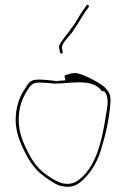

<svg xmlns="http://www.w3.org/2000/svg" viewBox="-20 -741 501 760"><path d="M42 -266C42 -229 54 -191 67 -163C80 -133 97 -102 116 -79C133 -58 150 -46 173 -30C192 -18 211 -4 231 -4V-3C268 4 293 -13 313 -33C344 -64 370 -108 383 -160C399 -210 413 -275 417 -333C419 -367 413 -375 396 -394C382 -409 315 -447 280 -452C272 -452 261 -451 254 -448L240 -444H239C238 -443 235 -441 236 -436L239 -423L225 -422C215 -421 206 -420 199 -420H198V-421C177 -423 155 -426 134 -426C104 -426 96 -418 82 -395C81 -394 83 -396 81 -393C59 -362 42 -320 42 -266ZM54 -266C54 -319 70 -356 91 -388C101 -403 109 -414 133 -414C156 -414 175 -412 198 -410C251 -410 335 -430 374 -391C381 -384 381 -380 386 -380H392C414 -358 405 -318 399 -283C383 -180 359 -70 280 -21C254 -8 227 -13 207 -23C186 -32 167 -47 151 -59C131 -75 112 -99 99 -123C80 -161 54 -205 54 -266ZM198 -409V-410ZM207 -23ZM215 -546H216V-545L217 -534C218 -530 222 -529 224 -529C226 -529 229 -531 228 -536L226 -546C225 -550 224 -554 227 -562C234 -580 263 -607 272 -622V-624C287 -641 302 -673 318 -695L331 -713C335 -719 326 -725 322 -719L310 -702C295 -682 281 -652 263 -630C253 -615 224 -580 218 -568V-567C213 -562 213 -555 215 -546ZM226 -546ZM228 -536ZM263 -630Z"/></svg>

Font: Stray Cat
Style: Hl
Weight: 100
Version: Version 1.0